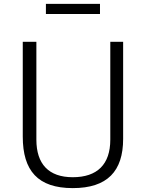

<svg xmlns="http://www.w3.org/2000/svg" viewBox="-20 -957 748 987"><path d="M494 -937H216V-885H494ZM613 -243V-742H547V-239C547 -112 480 -46 354 -46C230 -46 167 -114 167 -239V-742H97V-255C97 -79 175 10 354 10C532 10 613 -77 613 -243Z"/></svg>

Font: 18Franklin Light
Style: Regular
Weight: 300
Designer: Pablo Impallari, Rodrigo Fuenzalida (Modified by Dan O. Williams)
Version: Version 0.025;PS 000.025;hotconv 1.0.88;makeotf.lib2.5.64775